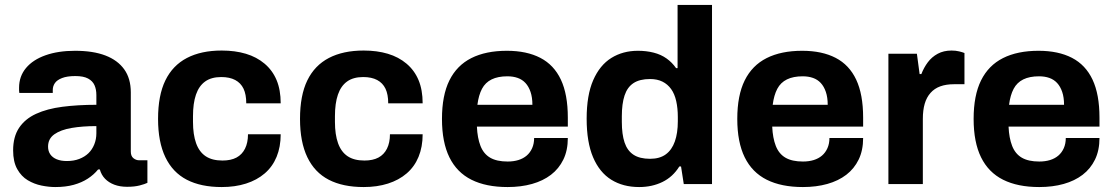

<svg xmlns="http://www.w3.org/2000/svg" viewBox="-20 -743 4496 775"><path d="M203 12Q177 12 147.5 6Q118 0 92 -15.5Q66 -31 49.5 -60.5Q33 -90 33 -136Q33 -191 57 -227Q81 -263 125.5 -283.5Q170 -304 232 -312Q294 -320 369 -320V-359Q369 -382 361.5 -399Q354 -416 335.5 -426Q317 -436 284 -436Q251 -436 230.5 -428Q210 -420 201.5 -407.5Q193 -395 193 -380V-368H58Q57 -373 57 -377.5Q57 -382 57 -389Q57 -435 85 -468.5Q113 -502 164 -520Q215 -538 283 -538Q356 -538 405.5 -519Q455 -500 481.5 -463Q508 -426 508 -370V-131Q508 -113 518.5 -104.5Q529 -96 542 -96H575V-5Q565 0 544 5.5Q523 11 493 11Q464 11 441.5 2.5Q419 -6 404 -21.5Q389 -37 383 -59H376Q359 -38 334.5 -22Q310 -6 277.5 3Q245 12 203 12ZM250 -93Q278 -93 300 -101.5Q322 -110 337 -124.5Q352 -139 360.5 -160Q369 -181 369 -205V-234Q313 -234 269 -226.5Q225 -219 199.5 -201Q174 -183 174 -151Q174 -133 183 -120Q192 -107 209 -100Q226 -93 250 -93Z M875 12Q791 12 734 -17.5Q677 -47 647.5 -108.5Q618 -170 618 -263Q618 -358 647.5 -418.5Q677 -479 734.5 -509Q792 -539 875 -539Q929 -539 972.5 -526Q1016 -513 1048 -486Q1080 -459 1096.5 -419.5Q1113 -380 1113 -326H974Q974 -362 963 -385Q952 -408 929.5 -420Q907 -432 873 -432Q833 -432 808 -414Q783 -396 771 -361Q759 -326 759 -274V-251Q759 -200 771.5 -165Q784 -130 810 -112.5Q836 -95 878 -95Q912 -95 934.5 -107Q957 -119 969 -143Q981 -167 981 -201H1113Q1113 -150 1096.5 -110Q1080 -70 1048.5 -43Q1017 -16 973 -2Q929 12 875 12Z M1448 12Q1364 12 1307 -17.5Q1250 -47 1220.5 -108.5Q1191 -170 1191 -263Q1191 -358 1220.5 -418.5Q1250 -479 1307.5 -509Q1365 -539 1448 -539Q1502 -539 1545.5 -526Q1589 -513 1621 -486Q1653 -459 1669.5 -419.5Q1686 -380 1686 -326H1547Q1547 -362 1536 -385Q1525 -408 1502.5 -420Q1480 -432 1446 -432Q1406 -432 1381 -414Q1356 -396 1344 -361Q1332 -326 1332 -274V-251Q1332 -200 1344.5 -165Q1357 -130 1383 -112.5Q1409 -95 1451 -95Q1485 -95 1507.5 -107Q1530 -119 1542 -143Q1554 -167 1554 -201H1686Q1686 -150 1669.5 -110Q1653 -70 1621.5 -43Q1590 -16 1546 -2Q1502 12 1448 12Z M2029 12Q1942 12 1883 -17.5Q1824 -47 1794 -108Q1764 -169 1764 -263Q1764 -358 1794 -418.5Q1824 -479 1882.5 -508.5Q1941 -538 2026 -538Q2106 -538 2161 -509.5Q2216 -481 2244 -421.5Q2272 -362 2272 -268V-232H1905Q1907 -186 1919.5 -154Q1932 -122 1958.5 -106.5Q1985 -91 2029 -91Q2053 -91 2072.5 -97Q2092 -103 2106 -115Q2120 -127 2128 -145Q2136 -163 2136 -186H2272Q2272 -136 2254 -99Q2236 -62 2204 -37.5Q2172 -13 2127.5 -0.5Q2083 12 2029 12ZM1907 -320H2129Q2129 -350 2121.5 -372Q2114 -394 2101 -408Q2088 -422 2069.5 -428.5Q2051 -435 2028 -435Q1990 -435 1964.5 -422.5Q1939 -410 1925.5 -384.5Q1912 -359 1907 -320Z M2560 12Q2495 12 2447.5 -17.5Q2400 -47 2374 -108Q2348 -169 2348 -264Q2348 -359 2374.5 -419.5Q2401 -480 2447.5 -509Q2494 -538 2555 -538Q2589 -538 2618.5 -530.5Q2648 -523 2670.5 -507Q2693 -491 2709 -468H2715V-723H2854V0H2740L2729 -71H2722Q2696 -29 2654 -8.5Q2612 12 2560 12ZM2604 -102Q2643 -102 2667.5 -120Q2692 -138 2704 -172Q2716 -206 2716 -253V-271Q2716 -306 2709.5 -335Q2703 -364 2689 -383.5Q2675 -403 2654 -413.5Q2633 -424 2604 -424Q2562 -424 2537 -407.5Q2512 -391 2501 -357.5Q2490 -324 2490 -274V-251Q2490 -201 2501 -168Q2512 -135 2537 -118.5Q2562 -102 2604 -102Z M3221 12Q3134 12 3075 -17.5Q3016 -47 2986 -108Q2956 -169 2956 -263Q2956 -358 2986 -418.5Q3016 -479 3074.5 -508.5Q3133 -538 3218 -538Q3298 -538 3353 -509.5Q3408 -481 3436 -421.5Q3464 -362 3464 -268V-232H3097Q3099 -186 3111.5 -154Q3124 -122 3150.5 -106.5Q3177 -91 3221 -91Q3245 -91 3264.5 -97Q3284 -103 3298 -115Q3312 -127 3320 -145Q3328 -163 3328 -186H3464Q3464 -136 3446 -99Q3428 -62 3396 -37.5Q3364 -13 3319.5 -0.5Q3275 12 3221 12ZM3099 -320H3321Q3321 -350 3313.5 -372Q3306 -394 3293 -408Q3280 -422 3261.5 -428.5Q3243 -435 3220 -435Q3182 -435 3156.5 -422.5Q3131 -410 3117.5 -384.5Q3104 -359 3099 -320Z M3566 0V-526H3681L3692 -444H3699Q3709 -470 3725 -491.5Q3741 -513 3765 -526Q3789 -539 3821 -539Q3838 -539 3852 -535.5Q3866 -532 3873 -529V-403H3830Q3799 -403 3775.5 -394.5Q3752 -386 3736 -368Q3720 -350 3712.5 -324Q3705 -298 3705 -263V0Z M4175 12Q4088 12 4029 -17.5Q3970 -47 3940 -108Q3910 -169 3910 -263Q3910 -358 3940 -418.5Q3970 -479 4028.5 -508.5Q4087 -538 4172 -538Q4252 -538 4307 -509.5Q4362 -481 4390 -421.5Q4418 -362 4418 -268V-232H4051Q4053 -186 4065.5 -154Q4078 -122 4104.5 -106.5Q4131 -91 4175 -91Q4199 -91 4218.5 -97Q4238 -103 4252 -115Q4266 -127 4274 -145Q4282 -163 4282 -186H4418Q4418 -136 4400 -99Q4382 -62 4350 -37.5Q4318 -13 4273.5 -0.5Q4229 12 4175 12ZM4053 -320H4275Q4275 -350 4267.5 -372Q4260 -394 4247 -408Q4234 -422 4215.5 -428.5Q4197 -435 4174 -435Q4136 -435 4110.5 -422.5Q4085 -410 4071.5 -384.5Q4058 -359 4053 -320Z"/></svg>

Font: Archivo SemiBold
Style: Bold
Weight: 700
Version: Version 2.001